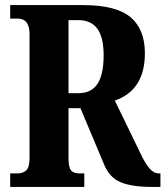

<svg xmlns="http://www.w3.org/2000/svg" viewBox="-20 -734 650 754"><path d="M20 -53H49Q70 -53 83 -65Q96 -77 96 -113V-600Q96 -661 49 -661H20V-714H306Q436 -714 492.5 -666.5Q549 -619 549 -525Q549 -380 431 -339L529 -137Q550 -92 567 -72.5Q584 -53 604 -53H610V0H575Q498 0 453.5 -18.5Q409 -37 388 -90L296 -309H249V-113Q249 -76 259.5 -64.5Q270 -53 292 -53H311V0H20ZM287 -368Q339 -368 363 -405Q387 -442 387 -516Q387 -587 362.5 -621Q338 -655 287 -655H249V-368Z"/></svg>

Font: Noto Serif CondExtraBold
Style: Regular
Weight: 800
Width: 3
Designer: Monotype Design Team
Foundry: Monotype Imaging Inc.
Version: Version 1.001